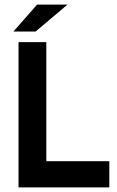

<svg xmlns="http://www.w3.org/2000/svg" viewBox="-20 -809 507 829"><path d="M452 -113V0H60V-627H180V-113ZM140 -789H271L134 -673H38Z"/></svg>

Font: Blinker SemiBold
Style: Regular
Weight: 600
Designer: Juergen Huber
Foundry: supertype
Version: Version 1.015;PS 1.15;hotconv 1.0.88;makeotf.lib2.5.647800